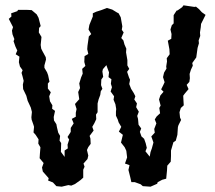

<svg xmlns="http://www.w3.org/2000/svg" viewBox="-20 -700 810 722"><path d="M212 2 192 0 179 -14 161 -21 163 -30 141 -55 138 -70 144 -87 129 -105 130 -121 132 -146 124 -160 125 -176 114 -193 106 -202 108 -223 106 -230 99 -250 98 -259 100 -279 96 -295 91 -306 84 -321 79 -340 67 -365 66 -382 69 -396 65 -412 61 -426 65 -436 55 -450 51 -466 53 -487 39 -496 45 -510 38 -525 31 -545 34 -553 27 -571 25 -585 29 -598 13 -629 23 -638 22 -650 45 -658 48 -663H79L99 -662L118 -646L125 -633L133 -602L127 -595L126 -578L136 -561L133 -531L135 -517L140 -507L152 -485L153 -476L147 -454V-445L157 -428L161 -417L166 -393L160 -386V-367L171 -353L165 -338L168 -319L177 -304L176 -291L187 -283L182 -260L183 -247L192 -233L194 -222L199 -201L206 -189L204 -171L210 -162L209 -129L223 -110V-134L235 -142L234 -156L240 -175L234 -185L246 -204V-219L257 -236L250 -253L265 -261V-276L268 -290L262 -309L278 -327L274 -354L281 -369L278 -386L285 -409L291 -423L289 -441L301 -452L297 -467L298 -489L312 -497L308 -515L309 -528L314 -563L323 -572L313 -589L316 -606L329 -638V-650L342 -656L361 -662L382 -670L402 -664L420 -653L426 -650L434 -635L440 -601L438 -588L445 -578L436 -557L444 -548L448 -533L455 -517L454 -503L459 -474V-454L466 -441L458 -430L465 -409L469 -400L466 -384L473 -366L483 -350L489 -338L485 -326L495 -311L492 -297L502 -280L496 -264L499 -253L501 -231L511 -217L506 -204L512 -187L522 -178L528 -161L532 -144L527 -131L543 -111L546 -128L551 -142L557 -164L555 -170L549 -187L562 -201L560 -215L568 -236L562 -251L569 -262L582 -274L579 -294L584 -303L578 -326L583 -341L595 -355L586 -364L594 -380L599 -391L593 -410L597 -427L606 -442L605 -450L608 -469L607 -481L618 -496L617 -515L611 -547L624 -554L625 -572L621 -589L626 -605L633 -612V-643L644 -660L648 -661L665 -673L670 -680L711 -674L717 -675L729 -665L739 -654L753 -644L736 -610L735 -598L732 -578L733 -565L727 -548L728 -537L723 -520L718 -484L703 -463L705 -453L698 -438L693 -422L694 -406L692 -392L682 -381L689 -365L674 -347L669 -340L670 -320L671 -304L660 -294L655 -278L657 -258L661 -249L651 -229L649 -222L647 -193L641 -171L632 -165L628 -151L623 -134V-113L622 -92L609 -77L608 -59L605 -28L590 -24L573 -15L571 -9L546 2L517 0L509 -7L487 -15H474L470 -33L463 -61L467 -79L450 -85L458 -108L455 -133L449 -146L435 -164L442 -193L427 -205L436 -223L426 -240L423 -250L416 -265V-280L417 -290L414 -308L407 -325L409 -338L396 -356L401 -372L397 -385L399 -402L388 -410L390 -428L385 -441L380 -455L367 -440L365 -431L368 -411L361 -401L360 -380L365 -366L359 -357L357 -343L351 -327L347 -311V-297V-278L341 -269L342 -252L335 -237L327 -223L332 -209L317 -189L320 -179L321 -159L312 -147L307 -136L312 -115L309 -102L294 -85L298 -73L293 -62V-32L283 -23L262 -8L248 -2L237 -4Z"/></svg>

Font: Winky Rough
Style: Regular
Weight: 400
Designer: Simon Atzbach
Foundry: typofactur
Version: Version 1.206